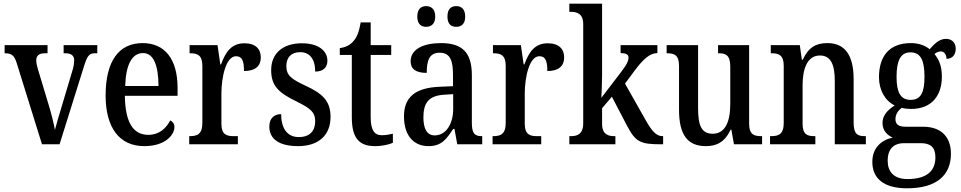

<svg xmlns="http://www.w3.org/2000/svg" viewBox="-20 -780 5194 1038"><path d="M70 -440 207 0H302L432 -415C451 -477 461 -492 492 -492H506V-536H324V-492H334C365 -492 381 -479 381 -455C381 -436 378 -418 369 -390L314 -206C298 -155 284 -104 277 -78C271 -112 256 -172 241 -220L185 -406C180 -423 176 -438 176 -454C176 -478 190 -492 222 -492H237V-536H5V-492C41 -492 57 -482 70 -440Z M760 10C873 10 923 -50 923 -94C923 -112 912 -124 900 -129C879 -87 841 -51 782 -51C701 -51 657 -116 655 -262H940V-305C940 -463 869 -547 751 -547C624 -547 551 -452 551 -264C551 -90 625 10 760 10ZM837 -315H657C660 -429 693 -493 753 -493C813 -493 836 -422 837 -315Z M1003 0H1266V-44H1242C1206 -44 1177 -52 1177 -111V-274C1177 -361 1201 -476 1256 -476C1289 -476 1299 -451 1299 -396C1361 -396 1390 -424 1390 -469C1390 -515 1362 -546 1301 -546C1230 -546 1199 -497 1175 -432H1171L1156 -536H1005V-492H1008C1046 -492 1074 -483 1074 -424V-116C1074 -53 1045 -44 1006 -44H1003Z M1592 10C1702 10 1767 -49 1767 -148C1767 -235 1722 -275 1633 -316C1556 -352 1528 -372 1528 -423C1528 -468 1553 -498 1603 -498C1654 -498 1684 -461 1684 -393C1727 -393 1750 -415 1750 -452C1750 -502 1706 -546 1612 -546C1513 -546 1446 -495 1446 -401C1446 -314 1488 -278 1584 -231C1659 -194 1684 -173 1684 -125C1684 -72 1655 -39 1595 -39C1530 -39 1500 -90 1500 -163C1468 -163 1436 -146 1436 -96C1436 -27 1491 10 1592 10Z M2008 10C2051 10 2086 0 2104 -8V-57C2085 -53 2067 -49 2044 -49C2003 -49 1984 -78 1984 -147V-483H2095V-536H1984V-659H1930C1921 -607 1910 -580 1892 -559C1874 -537 1849 -524 1817 -520V-483H1882V-146C1882 -30 1924 10 2008 10Z M2447 -635C2472 -635 2495 -649 2495 -690C2495 -733 2472 -747 2447 -747C2420 -747 2399 -733 2399 -690C2399 -649 2420 -635 2447 -635ZM2284 -635C2309 -635 2333 -649 2333 -690C2333 -733 2309 -747 2284 -747C2258 -747 2236 -733 2236 -690C2236 -649 2258 -635 2284 -635ZM2296 10C2367 10 2393 -27 2430 -83H2437L2452 0H2587V-44H2584C2545 -44 2531 -60 2531 -116V-374C2531 -500 2475 -547 2364 -547C2269 -547 2200 -514 2200 -449C2200 -406 2229 -386 2287 -386C2287 -451 2300 -495 2357 -495C2417 -495 2429 -447 2429 -373V-314L2358 -311C2228 -306 2164 -257 2164 -151C2164 -41 2222 10 2296 10ZM2330 -48C2288 -48 2269 -85 2269 -145C2269 -223 2297 -263 2382 -268L2430 -271V-191C2430 -108 2390 -48 2330 -48Z M2643 0H2906V-44H2882C2846 -44 2817 -52 2817 -111V-274C2817 -361 2841 -476 2896 -476C2929 -476 2939 -451 2939 -396C3001 -396 3030 -424 3030 -469C3030 -515 3002 -546 2941 -546C2870 -546 2839 -497 2815 -432H2811L2796 -536H2645V-492H2648C2686 -492 2714 -483 2714 -424V-116C2714 -53 2685 -44 2646 -44H2643Z M3058 0H3307V-44H3301C3270 -44 3235 -52 3235 -111V-195L3288 -257L3369 -102C3416 -12 3442 0 3553 0H3565V-44H3561C3527 -44 3503 -74 3472 -128L3359 -328L3413 -401C3458 -460 3493 -493 3534 -493V-536H3335V-493C3363 -493 3378 -486 3378 -469C3378 -454 3371 -433 3338 -391L3231 -251C3232 -257 3235 -340 3235 -375V-760H3058V-716H3067C3098 -716 3133 -707 3133 -650V-114C3133 -53 3099 -44 3067 -44H3058Z M3796 10C3854 10 3898 -11 3930 -79H3934L3948 0H4100V-44H4095C4059 -44 4030 -51 4030 -111V-536H3862V-492H3865C3901 -492 3928 -484 3928 -421V-218C3928 -121 3900 -57 3833 -57C3771 -57 3754 -104 3754 -195V-536H3584V-492H3587C3626 -492 3651 -482 3651 -424V-186C3651 -49 3699 10 3796 10Z M4143 0H4388V-44H4383C4345 -44 4319 -52 4319 -111V-318C4319 -402 4341 -480 4413 -480C4473 -480 4493 -428 4493 -343V0H4661V-44H4656C4618 -44 4595 -53 4595 -116V-351C4595 -487 4544 -547 4453 -547C4390 -547 4350 -523 4320 -457H4315L4304 -536H4147V-492H4152C4189 -492 4217 -483 4217 -425V-115C4217 -53 4188 -44 4149 -44H4143Z M4884 238C5045 238 5121 166 5121 51C5121 -31 5077 -95 4969 -95H4875C4839 -95 4821 -107 4821 -136C4821 -164 4838 -185 4855 -197C4867 -193 4891 -191 4905 -191C5018 -191 5072 -264 5072 -366C5072 -426 5054 -461 5032 -488C5042 -496 5052 -502 5067 -502C5085 -502 5097 -484 5097 -462C5132 -462 5147 -488 5147 -517C5147 -546 5129 -570 5094 -570C5053 -570 5025 -534 5006 -514C4983 -533 4948 -547 4905 -547C4788 -547 4732 -477 4732 -362C4732 -292 4766 -234 4817 -210C4778 -185 4751 -156 4751 -115C4751 -71 4780 -48 4806 -36C4747 -24 4696 18 4696 95C4696 185 4758 238 4884 238ZM4903 -240C4848 -240 4827 -282 4827 -364C4827 -451 4848 -497 4902 -497C4958 -497 4978 -453 4978 -365C4978 -281 4959 -240 4903 -240ZM4886 188C4811 188 4779 147 4779 89C4779 14 4824 -6 4866 -6H4957C5009 -6 5037 14 5037 71C5037 137 4999 188 4886 188Z"/></svg>

Font: Noto Serif Georgian Condensed Medium
Style: Regular
Weight: 500
Width: 3
Designer: Monotype Design Team, Akaki Razmadze
Foundry: Google LLC
Version: Version 2.003